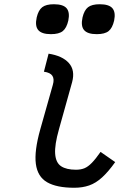

<svg xmlns="http://www.w3.org/2000/svg" viewBox="-20 -871 640 905"><path d="M330 14Q247 14 202 -12Q157 -38 149 -98.5Q141 -159 170 -262L229 -471Q237 -498 227 -513.5Q217 -529 187 -533L209 -618Q274 -608 304.5 -574Q335 -540 320 -484L258 -262Q237 -188 240 -146Q243 -104 268 -87.5Q293 -71 338 -71Q361 -71 378 -78Q395 -85 413 -103.5Q431 -122 454 -155L523 -107Q491 -62 461.5 -35Q432 -8 400.5 3Q369 14 330 14ZM436 -710Q393 -710 376.5 -729Q360 -748 369 -789Q377 -823 395 -837Q413 -851 450 -851Q494 -851 510 -832Q526 -813 518 -774Q510 -739 492 -724.5Q474 -710 436 -710ZM220 -710Q177 -710 160.5 -729Q144 -748 153 -789Q161 -823 179 -837Q197 -851 234 -851Q278 -851 294 -832Q310 -813 302 -774Q294 -739 276 -724.5Q258 -710 220 -710Z"/></svg>

Font: Victor Mono Thin SemiBold
Style: Italic
Weight: 600
Italic angle: -12°
Monospace: yes
Version: Version 1.561;gftools[0.9.30]